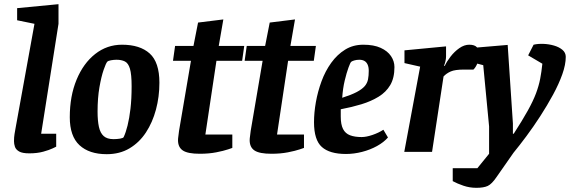

<svg xmlns="http://www.w3.org/2000/svg" viewBox="-20 -727 2728 919"><path d="M145 -613 62 -630V-688L260 -707V-613L177 -87H249V-25Q249 -25 232.5 -17Q216 -9 187 -1Q158 7 120 7Q87 7 71.5 -2Q56 -11 51.5 -24.5Q47 -38 47 -51Q47 -70 49.5 -85Q52 -100 54 -111Z M491 11Q407 11 360.5 -32Q314 -75 314 -166Q314 -267 346.5 -345.5Q379 -424 435.5 -468.5Q492 -513 564 -513Q650 -513 696.5 -471Q743 -429 743 -331Q743 -264 726.5 -202.5Q710 -141 678.5 -93Q647 -45 600 -17Q553 11 491 11ZM523 -61Q540 -61 555 -63.5Q570 -66 572 -71Q582 -92 590.5 -126Q599 -160 604.5 -206.5Q610 -253 610 -314Q610 -371 602 -398Q594 -425 577.5 -433Q561 -441 538 -441Q525 -441 511 -438.5Q497 -436 493 -431Q487 -424 476 -392.5Q465 -361 456 -309.5Q447 -258 447 -193Q447 -149 453.5 -119.5Q460 -90 476.5 -75.5Q493 -61 523 -61Z M894 -436H808L818 -507H906L928 -619L1049 -634L1027 -507H1149L1139 -436H1016L963 -83H1092V-19Q1092 -19 1071.5 -12Q1051 -5 1015.5 2Q980 9 936 9Q879 9 855.5 -6.5Q832 -22 832 -56Q832 -64 834 -77Q836 -90 837 -101Z M1237 -436H1151L1161 -507H1249L1271 -619L1392 -634L1370 -507H1492L1482 -436H1359L1306 -83H1435V-19Q1435 -19 1414.5 -12Q1394 -5 1358.5 2Q1323 9 1279 9Q1222 9 1198.5 -6.5Q1175 -22 1175 -56Q1175 -64 1177 -77Q1179 -90 1180 -101Z M1636 10Q1558 10 1520.5 -23.5Q1483 -57 1483 -142Q1483 -188 1492 -238.5Q1501 -289 1519 -338Q1537 -387 1565.5 -426.5Q1594 -466 1632 -489.5Q1670 -513 1719 -513Q1769 -513 1802 -498Q1835 -483 1851.5 -458.5Q1868 -434 1868 -406Q1868 -354 1848 -320Q1828 -286 1792 -264Q1756 -242 1710 -228Q1664 -214 1611 -204V-169Q1611 -131 1622 -109.5Q1633 -88 1655.5 -79.5Q1678 -71 1711 -71Q1733 -71 1762.5 -81Q1792 -91 1815 -106L1837 -69Q1817 -46 1784.5 -28Q1752 -10 1713 0Q1674 10 1636 10ZM1618 -259Q1662 -273 1687.5 -286.5Q1713 -300 1725.5 -314.5Q1738 -329 1741.5 -347Q1745 -365 1745 -388Q1745 -406 1739.5 -418Q1734 -430 1724 -435.5Q1714 -441 1700 -441Q1686 -441 1675 -437.5Q1664 -434 1661 -431Q1657 -428 1648 -403.5Q1639 -379 1630 -341.5Q1621 -304 1618 -259Z M1991 -408 1916 -425V-486L2115 -505V-457Q2115 -446 2112 -433.5Q2109 -421 2105 -412H2109Q2118 -432 2136.5 -456Q2155 -480 2178.5 -496.5Q2202 -513 2226 -513Q2252 -513 2263 -500.5Q2274 -488 2274 -466Q2274 -446 2265.5 -425Q2257 -404 2246 -394H2201Q2158 -394 2137.5 -385Q2117 -376 2103 -361L2048 0H1915Z M2260 172Q2228 172 2198.5 162Q2169 152 2147 140V78H2265L2321 9V-122L2293 -415L2221 -434V-496L2410 -512L2435 -136V-87H2439Q2481 -152 2506.5 -198Q2532 -244 2545.5 -280Q2559 -316 2565.5 -349.5Q2572 -383 2576 -422L2508 -462L2534 -513Q2555 -518 2581 -517Q2607 -516 2631.5 -509Q2656 -502 2672 -488.5Q2688 -475 2688 -455Q2688 -418 2671.5 -371.5Q2655 -325 2627 -273.5Q2599 -222 2566 -171Q2533 -120 2499.5 -75Q2466 -30 2438 4L2357 120Q2334 154 2314.5 163Q2295 172 2260 172Z"/></svg>

Font: Faustina VF Beta
Style: Italic
Weight: 400
Italic angle: -8°
Designer: Alfonso Garcia
Foundry: Omnibus-Type
Version: Version 1.006